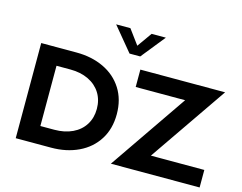

<svg xmlns="http://www.w3.org/2000/svg" viewBox="-120 -1112 1640 1302"><g transform="rotate(15 700.0 -461.0)"><path d="M705 -334Q705 -231 657 -155.5Q609 -80 524.5 -40Q440 0 333 0H85V-668H333Q440 -668 524.5 -628Q609 -588 657 -512.5Q705 -437 705 -334ZM565 -334Q565 -397 535 -445Q505 -493 450 -519.5Q395 -546 323 -546H225V-123H323Q395 -123 450 -149Q505 -175 535 -223Q565 -271 565 -334ZM1001 -123H1376V0H753L1128 -546H781V-668H1376ZM682 -754 543 -922H643L719 -819L792 -922H892L757 -754Z"/></g></svg>

Font: Madhuban SemiBold
Style: Regular
Weight: 600
Designer: jaikishan Patel
Foundry: MagicType
Version: Version 1.000